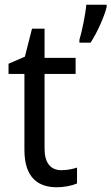

<svg xmlns="http://www.w3.org/2000/svg" viewBox="-20 -780 470 810"><path d="M430 -751V-760H344C341 -721 325 -644 315 -612V-600H362C389 -640 421 -712 430 -751ZM239 -62C194 -62 168 -92 168 -153V-468H299V-536H168V-659H115L85 -541L16 -511V-468H83V-148C83 -30 141 10 220 10C251 10 285 3 305 -6V-73C288 -67 262 -62 239 -62Z"/></svg>

Font: Noto Sans Lao Looped SemiCondensed
Style: Regular
Weight: 400
Width: 4
Designer: Mark Frömberg, Ben Mitchell
Foundry: The Fontpad Ltd
Version: Version 1.002